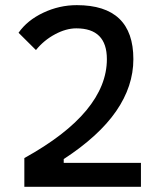

<svg xmlns="http://www.w3.org/2000/svg" viewBox="-20 -723 626 743"><path d="M74.2 0V-111.3Q234.9 -200.2 314.2 -296.1Q393.6 -392.1 393.6 -494.1Q393.6 -613.3 275.4 -613.3Q235.8 -613.3 192.9 -590.3Q149.9 -567.4 119.1 -529.3L51.8 -596.2Q85.4 -644.5 147.5 -673.8Q209.5 -703.1 277.3 -703.1Q496.1 -703.1 496.1 -494.1Q496.1 -389.2 429.4 -292.7Q362.8 -196.3 226.6 -107.4V-92.8H525.4V0Z"/></svg>

Font: CaskaydiaMono NF
Style: Regular
Weight: 400
Designer: Aaron Bell
Foundry: Saja Typeworks
Version: Version 2111.001; ttfautohint (v1.8.4);Nerd Fonts 3.1.1